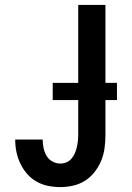

<svg xmlns="http://www.w3.org/2000/svg" viewBox="-20 -755 540 783"><path d="M226 8Q201 8 176 3Q151 -2 129 -14.5Q107 -27 90.5 -46Q74 -65 63 -88Q52 -111 47 -135.5Q42 -160 42 -185Q42 -185 42 -185.5Q42 -186 42 -186H154Q154 -186 154 -186Q154 -186 154 -186Q154 -169 157.5 -152Q161 -135 169.5 -120Q178 -105 193.5 -96.5Q209 -88 226 -88Q239 -88 251 -93Q263 -98 271.5 -108Q280 -118 285 -129.5Q290 -141 293 -153.5Q296 -166 297.5 -179Q299 -192 299 -205V-735H410V-205Q410 -178 406.5 -151.5Q403 -125 393 -100.5Q383 -76 366.5 -54.5Q350 -33 327.5 -18.5Q305 -4 278.5 2Q252 8 226 8ZM195 -347V-417H457V-347Z"/></svg>

Font: Iosevka SS08 Regular
Style: Bold
Weight: 700
Monospace: yes
Designer: Belleve Invis
Foundry: Belleve Invis
Version: Version 16.3.4; ttfautohint (v1.8.4)